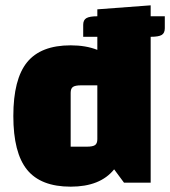

<svg xmlns="http://www.w3.org/2000/svg" viewBox="-20 -685 638 720"><path d="M598 -624V-579Q598 -561 586.5 -554Q575 -547 545 -547V0H445L408 -50Q356 15 245 15Q133 15 81.5 -48.5Q30 -112 30 -250Q30 -388 81.5 -451.5Q133 -515 245 -515Q302 -515 345 -498V-547H292V-592Q292 -610 304 -617Q316 -624 345 -624V-650L545 -665V-624ZM345 -163V-365H284Q262 -365 253.5 -359Q245 -353 245 -337V-135H306Q328 -135 336.5 -141Q345 -147 345 -163Z"/></svg>

Font: Changa Black
Style: Regular
Weight: 900
Designer: Eduardo Rodriguez Tunni
Foundry: Eduardo Rodriguez Tunni
Version: Version 2.001; ttfautohint (v1.5.10-5e6f)